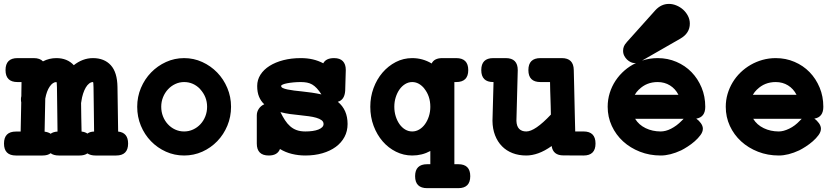

<svg xmlns="http://www.w3.org/2000/svg" viewBox="-36 -747 4270 979"><path d="M191.4 -75.7Q210.9 -73.2 222.2 -64.9Q234.9 -74.7 257.3 -76.2Q256.3 -132.3 255.9 -188.7Q255.4 -245.1 254.4 -301.3Q253.9 -315.9 253.4 -322.3Q252.9 -328.6 251.5 -328.6Q233.4 -328.6 217.5 -305.7Q201.7 -282.7 194.8 -244.1Q193.8 -203.1 193.1 -160.2Q192.4 -117.2 191.4 -75.7ZM379.9 -76.2Q397.9 -74.2 409.7 -65.9Q422.9 -75.7 443.8 -76.2Q442.9 -132.3 442.4 -188.7Q441.9 -245.1 440.9 -301.3Q440.4 -315.9 439.9 -322.3Q439.5 -328.6 438 -328.6Q428.2 -328.6 418.7 -321.3Q409.2 -314 401.4 -300.8Q393.6 -287.6 387.7 -269.5Q381.8 -251.5 378.9 -230.5Q378.4 -228 378.4 -226.1Q378.4 -224.1 377.4 -222.7Q377.9 -186 378.4 -149.4Q378.9 -112.8 379.9 -76.2ZM53.2 -328.6Q-7.8 -328.6 -7.8 -389.6Q-7.8 -450.7 53.2 -450.7H136.2Q167.5 -450.7 183.1 -434.1Q214.4 -450.7 251.5 -450.7Q307.1 -450.7 340.3 -414.6Q361.3 -431.6 386.2 -441.2Q411.1 -450.7 438 -450.7Q495.6 -450.7 528.8 -414.6Q562 -378.4 563 -303.2L566.4 -76.2Q617.2 -70.8 617.2 -15.1Q617.2 45.9 556.2 45.9H450.7Q425.8 45.9 409.7 35.2Q394.5 45.9 369.6 45.9H264.2Q237.3 45.9 222.2 34.2Q207.5 45.9 180.7 45.9H45.4Q-15.6 45.9 -15.6 -15.1Q-15.6 -76.2 45.4 -76.2H69.3Q70.3 -114.3 70.8 -150.1Q71.3 -186 72.3 -225.1Q70.8 -231 70.8 -238.8Q70.8 -243.7 71 -247.6Q71.3 -251.5 72.8 -256.8Q72.8 -268.6 73 -276.6Q73.2 -284.7 73.2 -292Q73.2 -299.3 73.5 -307.6Q73.7 -315.9 73.7 -328.6Z M902.8 -450.7Q951.7 -450.7 995.1 -430.9Q1038.6 -411.1 1071.3 -377.4Q1104 -343.8 1123 -298.6Q1142.1 -253.4 1142.1 -202.6Q1142.1 -151.4 1123.3 -106.2Q1104.5 -61 1071.8 -27.1Q1039.1 6.8 995.6 26.4Q952.1 45.9 902.8 45.9Q853.5 45.9 810.1 26.4Q766.6 6.8 733.9 -26.9Q701.2 -60.5 682.4 -105.7Q663.6 -150.9 663.6 -202.6Q663.6 -253.4 682.6 -298.6Q701.7 -343.8 734.4 -377.4Q767.1 -411.1 810.5 -430.9Q854 -450.7 902.8 -450.7ZM984.9 -292.5Q950.2 -328.6 902.8 -328.6Q878.9 -328.6 857.7 -318.6Q836.4 -308.6 820.6 -291.5Q804.7 -274.4 795.4 -251.5Q786.1 -228.5 786.1 -202.6Q786.1 -176.8 794.9 -154.1Q803.7 -131.3 819.6 -114Q835.4 -96.7 856.7 -86.7Q877.9 -76.7 902.8 -76.7Q927.2 -76.7 948.7 -86.7Q970.2 -96.7 986.1 -113.8Q1002 -130.9 1011 -153.8Q1020 -176.8 1020 -202.6Q1020 -253.9 984.4 -292.5Z M1503.9 -280.8Q1527.8 -278.3 1553.2 -274.7Q1578.6 -271 1603 -265.6Q1590.8 -284.7 1579.3 -296.9Q1567.9 -309.1 1555.7 -316.2Q1543.5 -323.2 1529.3 -325.9Q1515.1 -328.6 1497.6 -328.6Q1478.5 -328.6 1460.4 -326.9Q1442.4 -325.2 1428.5 -322.5Q1414.6 -319.8 1406 -316.2Q1397.5 -312.5 1397.5 -308.6Q1397.5 -302.2 1406.2 -298.1Q1415 -293.9 1429.9 -290.8Q1444.8 -287.6 1464.1 -285.2Q1483.4 -282.7 1503.9 -280.8ZM1493.2 -159.7Q1468.3 -162.1 1443.1 -165.5Q1418 -168.9 1394 -175.3Q1405.3 -152.3 1417 -134.3Q1428.7 -116.2 1443.4 -103.3Q1458 -90.3 1476.8 -83.5Q1495.6 -76.7 1521 -76.7Q1540.5 -76.7 1557.6 -79.1Q1574.7 -81.5 1587.2 -86.4Q1599.6 -91.3 1606.7 -98.4Q1613.8 -105.5 1613.8 -114.7Q1613.8 -126.5 1603.8 -134Q1593.8 -141.6 1576.9 -146.5Q1560.1 -151.4 1538.3 -154.3Q1516.6 -157.2 1493.2 -159.7ZM1497.6 -450.7Q1531.2 -450.7 1559.3 -444.1Q1587.4 -437.5 1612.3 -424.3Q1626 -450.7 1667.5 -450.7Q1697.3 -450.7 1712.2 -435.1Q1727.1 -419.4 1727.1 -391.1V-388.2L1724.1 -283.7Q1720.7 -237.3 1686.5 -228Q1736.3 -187.5 1736.3 -114.7Q1736.3 -78.1 1720.5 -48.6Q1704.6 -19 1676 2Q1647.5 22.9 1607.9 34.4Q1568.4 45.9 1521 45.9Q1485.4 45.9 1452.4 37.8Q1419.4 29.8 1391.6 12.7Q1378.9 45.9 1334.5 45.9Q1273.4 45.9 1273.4 -15.1V-158.7Q1273.4 -177.2 1283.9 -192.6Q1294.4 -208 1311.5 -215.3Q1294.4 -231 1284.9 -253.7Q1275.4 -276.4 1275.4 -308.6Q1275.4 -339.8 1292 -366Q1308.6 -392.1 1338.4 -410.9Q1368.2 -429.7 1408.7 -440.2Q1449.2 -450.7 1497.6 -450.7Z M2065.9 -450.7Q2119.1 -450.7 2165 -423.3Q2178.2 -450.7 2219.2 -450.7H2290Q2351.6 -450.7 2351.6 -389.6Q2351.6 -328.6 2290 -328.6H2280.8V90.3H2300.8Q2361.8 90.3 2361.8 151.4Q2361.8 212.4 2300.8 212.4H2142.1Q2080.6 212.4 2080.6 151.4Q2080.6 90.3 2142.1 90.3H2158.2V22.9Q2116.2 45.9 2065.9 45.9Q2022 45.9 1983.2 26.6Q1944.3 7.3 1915.3 -26.1Q1886.2 -59.6 1869.1 -105Q1852.1 -150.4 1852.1 -202.6Q1852.1 -252.9 1868.7 -297.9Q1885.3 -342.8 1914.3 -376.7Q1943.4 -410.6 1982.2 -430.7Q2021 -450.7 2065.9 -450.7ZM2127.4 -295.9Q2100.1 -328.6 2065.9 -328.6Q2046.9 -328.6 2030 -318.4Q2013.2 -308.1 2001 -290.8Q1988.8 -273.4 1981.7 -250.7Q1974.6 -228 1974.6 -202.6Q1974.6 -176.8 1981.7 -154.1Q1988.8 -131.3 2001 -114Q2013.2 -96.7 2029.8 -86.7Q2046.4 -76.7 2065.9 -76.7Q2085 -76.7 2101.8 -86.7Q2118.7 -96.7 2131.1 -114Q2143.6 -131.3 2150.9 -154.1Q2158.2 -176.8 2158.2 -202.6Q2158.2 -257.3 2127 -295.9Z M2479 -328.6Q2418 -328.6 2418 -389.6Q2418 -450.7 2479 -450.7H2543Q2604 -450.7 2604 -389.2L2597.2 -130.9Q2598.1 -103.5 2611.1 -90.1Q2624 -76.7 2647.5 -76.7Q2691.9 -76.7 2772.9 -162.6Q2772.5 -185.5 2772 -205.3Q2771.5 -225.1 2770.8 -244.4Q2770 -263.7 2769.5 -283.9Q2769 -304.2 2768.6 -328.6H2719.7Q2658.2 -328.6 2658.2 -389.6Q2658.2 -450.7 2719.7 -450.7H2828.6Q2888.7 -450.7 2889.6 -390.1Q2890.6 -347.7 2891.6 -309.3Q2892.6 -271 2893.3 -233.4Q2894 -195.8 2895 -157.5Q2896 -119.1 2897 -76.7H2939.5Q3000.5 -76.7 3000.5 -15.1Q3000.5 45.9 2939.5 45.9L2836.9 45.4Q2783.7 45.4 2776.9 -2.4Q2741.2 22.9 2709 34.4Q2676.8 45.9 2647.5 45.9Q2608.9 45.9 2577.4 33.7Q2545.9 21.5 2523.4 -1.5Q2501 -24.4 2488.3 -57.1Q2475.6 -89.8 2475.1 -130.9L2480.5 -328.6Z M3305.2 -694.3Q3335 -727.1 3375 -727.1Q3394 -727.1 3413.1 -719.2Q3432.1 -711.4 3447.3 -697.8Q3462.4 -684.1 3471.9 -665.8Q3481.4 -647.5 3481.4 -626.5Q3481.4 -578.1 3433.6 -550.3L3237.8 -438Q3275.9 -450.7 3317.4 -450.7Q3368.7 -450.7 3413.1 -431.6Q3457.5 -412.6 3490 -379.2Q3522.5 -345.7 3541.3 -300.5Q3560.1 -255.4 3560.1 -202.6Q3560.1 -149.4 3514.2 -142.1Q3527.8 -132.8 3537.8 -118.7Q3547.9 -104.5 3547.9 -90.8Q3547.9 -74.7 3535.6 -58.1Q3523.4 -41.5 3506.3 -26.6Q3489.3 -11.7 3470.2 0.5Q3451.2 12.7 3437.5 19.5Q3380.9 45.9 3333 45.9Q3276.4 45.9 3227.1 26.6Q3177.7 7.3 3141.1 -26.1Q3104.5 -59.6 3083.5 -105Q3062.5 -150.4 3062.5 -202.6Q3062.5 -239.3 3073 -272.9Q3083.5 -306.6 3102.5 -335.4Q3121.6 -364.3 3148.2 -387.5Q3174.8 -410.6 3207 -425.8Q3204.6 -425.3 3199.7 -425.3Q3190.9 -425.3 3180.7 -429.9Q3170.4 -434.6 3161.6 -442.9Q3152.8 -451.2 3147 -462.6Q3141.1 -474.1 3141.1 -488.3Q3141.1 -512.7 3159.2 -530.8L3157.7 -529.8ZM3439.9 -131.3Q3444.3 -136.7 3449.7 -141.1H3202.6Q3221.2 -110.4 3256.1 -93.5Q3291 -76.7 3333 -76.7Q3344.7 -76.7 3358.2 -80.1Q3371.6 -83.5 3385.5 -90.6Q3399.4 -97.7 3413.3 -107.9Q3427.2 -118.2 3439.9 -131.3ZM3222.7 -291.5Q3215.8 -284.7 3210.4 -278.1Q3205.1 -271.5 3200.7 -263.7H3423.3Q3407.7 -294.4 3380.1 -311.5Q3352.5 -328.6 3317.4 -328.6Q3260.7 -328.6 3222.7 -291Z M4042 -131.3Q4046.4 -136.7 4051.8 -141.1H3804.7Q3823.2 -110.4 3858.2 -93.5Q3893.1 -76.7 3935.1 -76.7Q3958.5 -76.7 3988 -90.8Q4017.6 -105 4042.5 -131.8ZM4162.1 -202.6Q4162.1 -149.4 4116.2 -142.1Q4129.9 -132.8 4139.9 -118.7Q4149.9 -104.5 4149.9 -90.8Q4149.9 -74.7 4137.7 -58.1Q4125.5 -41.5 4108.4 -26.6Q4091.3 -11.7 4072.3 0.5Q4053.2 12.7 4039.6 19.5Q3982.9 45.9 3935.1 45.9Q3878.4 45.9 3829.1 26.6Q3779.8 7.3 3743.2 -26.1Q3706.5 -59.6 3685.5 -105Q3664.6 -150.4 3664.6 -202.6Q3664.6 -236.3 3673.8 -267.8Q3683.1 -299.3 3699.7 -326.9Q3716.3 -354.5 3739.7 -377.2Q3763.2 -399.9 3791.5 -416.3Q3819.8 -432.6 3852.3 -441.7Q3884.8 -450.7 3919.4 -450.7Q3970.7 -450.7 4015.1 -431.6Q4059.6 -412.6 4092 -379.2Q4124.5 -345.7 4143.3 -300.5Q4162.1 -255.4 4162.1 -202.6ZM3824.7 -291.5Q3817.9 -284.7 3812.5 -278.1Q3807.1 -271.5 3802.7 -263.7H4025.4Q4009.8 -294.4 3982.2 -311.5Q3954.6 -328.6 3919.4 -328.6Q3862.8 -328.6 3824.7 -291Z"/></svg>

Font: Erica Type
Style: Bold
Weight: 700
Designer: Peter Wiegel
Foundry: Peter Wiegel
Version: Version 1.000 2010 initial release